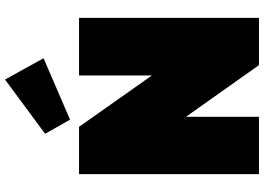

<svg xmlns="http://www.w3.org/2000/svg" viewBox="-160 -868 1028 747"><g transform="rotate(-90 353.5 -494.0)"><path d="M658 -700V0H474L131 -485H273V0H50V-700H234L576 -215H434V-700ZM501 -838 262 -735 207 -832 418 -988Z"/></g></svg>

Font: Pathway Extreme Condensed Black
Style: Regular
Weight: 900
Width: 3
Version: Version 1.001;gftools[0.9.26]